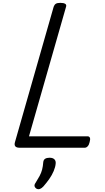

<svg xmlns="http://www.w3.org/2000/svg" viewBox="-20 -1035 734 1345"><path d="M118 0Q73 0 85 -40L356 -988Q361 -1002 371 -1008.5Q381 -1015 403 -1015Q426 -1015 437 -1008Q448 -1001 442 -985L183 -80H594Q605 -80 609.5 -70.5Q614 -61 608 -40Q604 -21 594.5 -10.5Q585 0 573 0ZM236 287Q224 279 222 268.5Q220 258 229 246Q246 219 257.5 197.5Q269 176 275 153Q281 130 283 101Q285 84 296.5 77Q308 70 327 70Q350 70 361 81Q372 92 370 111Q368 135 356 163.5Q344 192 325 219Q306 246 284 271Q272 284 260 288.5Q248 293 236 287Z"/></svg>

Font: Playwrite AU QLD
Style: Regular
Weight: 400
Designer: Veronika Burian, José Scaglione
Foundry: TypeTogether
Version: Version 1.002